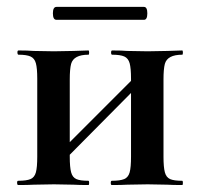

<svg xmlns="http://www.w3.org/2000/svg" viewBox="-20 -531 575 551"><path d="M502.9 0Q475.1 0 460 -1L403.8 -2L345.2 -1Q329.1 0 300.8 0Q297.9 0 297.9 -6.1Q297.9 -12.2 300.8 -12.2Q324.7 -12.2 336.4 -17.1Q348.1 -22 352.1 -36.4Q356 -50.8 356 -81.1V-264.2L180.2 -86.9V-81.1Q180.2 -51.3 184.1 -36.6Q188 -22 199 -17.1Q210 -12.2 233.9 -12.2Q235.8 -12.2 235.8 -6.1Q235.8 0 233.9 0Q206.1 0 190.9 -1L134.8 -2L77.1 -1Q61 0 32.2 0Q29.3 0 29.1 -6.1Q28.8 -12.2 32.2 -12.2Q56.2 -12.2 67.6 -17.1Q79.1 -22 83 -36.4Q86.9 -50.8 86.9 -81.1V-305.2Q86.9 -335 83 -349.4Q79.1 -363.8 67.6 -368.9Q56.2 -374 33.2 -374Q30.3 -374 30 -380.1Q29.8 -386.2 33.2 -386.2Q61 -386.2 76.2 -384.8L134.8 -383.8L190.9 -384.8Q207 -385.7 233.9 -386.2Q235.8 -386.2 235.8 -380.1Q235.8 -374 233.9 -374Q191.4 -374 184.1 -347.7Q180.2 -333 180.2 -303.2V-123L356 -298.8V-305.2Q356 -335 352.1 -349.4Q348.1 -363.8 336.7 -368.9Q325.2 -374 301.8 -374Q298.8 -374 298.8 -380.1Q298.8 -386.2 301.8 -386.2Q329.6 -386.2 345.2 -384.8L403.8 -383.8L460 -384.8Q476.1 -385.7 502.9 -386.2Q504.9 -386.2 504.9 -380.1Q504.9 -374 502.9 -374Q460.4 -374 453.1 -347.7Q449.2 -333 449.2 -303.2V-81.1Q449.2 -51.3 453.1 -36.6Q457 -22 468 -17.1Q479 -12.2 502.9 -12.2Q504.9 -12.2 504.9 -6.1Q504.9 0 502.9 0ZM393.1 -511.2Q402.8 -511.2 402.8 -492.7Q402.8 -474.1 393.1 -474.1H142.1Q131.8 -474.1 131.8 -492.7Q131.8 -511.2 142.1 -511.2Z"/></svg>

Font: Cormorant-Bold
Style: Bold
Weight: 700
Designer: Christian Thalmann (Catharsis Fonts)
Version: Version 3.000